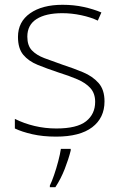

<svg xmlns="http://www.w3.org/2000/svg" viewBox="-20 -560 502 801"><path d="M416 -137Q416 -68 364.5 -29Q313 10 214 10Q159 10 115 0Q71 -10 42 -24V-64Q80 -45 124 -34.5Q168 -24 215 -24Q301 -24 339 -54Q377 -84 377 -135Q377 -170 357.5 -192Q338 -214 303 -229Q268 -244 223 -258Q175 -274 137 -289.5Q99 -305 77 -331.5Q55 -358 55 -406Q55 -469 105.5 -504.5Q156 -540 241 -540Q288 -540 329 -531Q370 -522 403 -508L388 -474Q359 -488 319 -496.5Q279 -505 240 -505Q171 -505 132.5 -480.5Q94 -456 94 -407Q94 -370 113 -350Q132 -330 165 -317.5Q198 -305 241 -290Q287 -275 326.5 -258.5Q366 -242 391 -214Q416 -186 416 -137ZM275 68Q266 104 250 145Q234 186 211 221H188V214Q196 198 205.5 170.5Q215 143 223 112.5Q231 82 234 61H275Z"/></svg>

Font: Noto Sans ExtraLight
Style: Regular
Weight: 200
Designer: Monotype Design Team
Foundry: Monotype Imaging Inc.
Version: Version 2.007